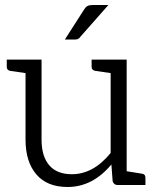

<svg xmlns="http://www.w3.org/2000/svg" viewBox="-20 -739 617 767"><path d="M548 -45Q561 -43 561 -29V0H449Q435 0 430 -15L425 -82Q350 8 250 8Q168 8 125 -42.5Q82 -93 82 -181V-447L20 -456Q7 -459 7 -472V-501H146V-181Q146 -115 176.5 -79Q207 -43 267 -43Q353 -43 422 -128V-447L360 -456Q346 -459 346 -472V-501H486V-55ZM316 -701Q322 -711 329.5 -715Q337 -719 350 -719H413L301 -592Q296 -585 291 -583Q286 -581 277 -581H239Z"/></svg>

Font: Aleo Light
Style: Regular
Weight: 300
Designer: Alessio Laiso
Foundry: Alessio Laiso
Version: Version 2.000